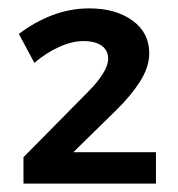

<svg xmlns="http://www.w3.org/2000/svg" viewBox="-20 -798 425 458"><path d="M192 -581Q212 -601 225 -621.5Q238 -642 238 -658Q238 -678 222.5 -689Q207 -700 179 -700Q152 -700 121 -686Q90 -672 62 -648L25 -717Q63 -746 105.5 -762Q148 -778 193 -778Q256 -778 296 -749Q336 -720 336 -671Q336 -638 314 -603.5Q292 -569 256 -534L155 -435H352V-360H36V-423L192 -581Z"/></svg>

Font: QuotatisMedium
Style: Regular
Weight: 500
Designer: Julieta Ulanovsky
Foundry: Quotatis-Medium
Version: Version 4.000;PS 004.000;hotconv 1.0.88;makeotf.lib2.5.64775